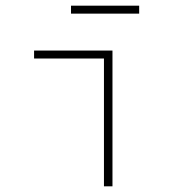

<svg xmlns="http://www.w3.org/2000/svg" viewBox="-20 -656 640 676"><path d="M346 0V-450H100V-478H376V0ZM230 -608V-636H470V-608Z"/></svg>

Font: Source Code Pro ExtraLight
Style: Regular
Weight: 200
Monospace: yes
Designer: Paul D. Hunt, Teo Tuominen
Foundry: Adobe Systems Incorporated
Version: Version 2.030;PS 1.000;hotconv 16.6.51;makeotf.lib2.5.65220